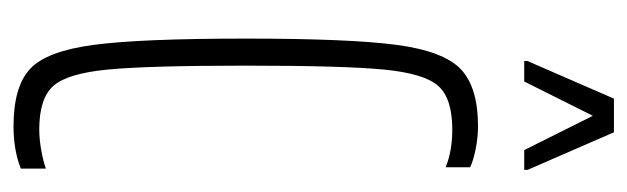

<svg xmlns="http://www.w3.org/2000/svg" viewBox="-350 -592 950 291"><g transform="rotate(90 125.5 -447.0)"><path d="M39 -344Q39 -501 48.5 -572.5Q58 -644 85.5 -670Q113 -696 172 -696Q188 -696 206 -692.5Q224 -689 234 -684V-647Q209 -657 177 -657Q130 -657 111 -636Q92 -615 86 -554Q80 -493 80 -344Q80 -195 86 -134Q92 -73 111 -52Q130 -31 177 -31Q191 -31 208 -34Q225 -37 236 -41V-3Q208 8 172 8Q112 8 85 -17Q58 -42 48.5 -113.5Q39 -185 39 -344ZM73 -766V-771L130 -902H181L238 -771V-766H208L156 -870L104 -766Z"/></g></svg>

Font: Saira Ultra Condensed ExLight
Style: Regular
Weight: 200
Width: 1
Designer: Hector Gatti with collaboration of the Omnibus-Type team
Foundry: Omnibus-Type
Version: Version 1.001; ttfautohint (v1.8)